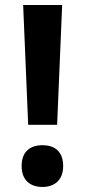

<svg xmlns="http://www.w3.org/2000/svg" viewBox="-20 -734 340 763"><path d="M207 -238 227 -714H72L92 -238ZM66 -74C66 -17 101 9 149 9C195 9 231 -17 231 -74C231 -133 196 -157 149 -157C100 -157 66 -132 66 -74Z"/></svg>

Font: Noto Sans Sinhala UI SemiCondensed
Style: Bold
Weight: 700
Width: 4
Designer: Jelle Bosma - Monotype Design Team
Foundry: Monotype Imaging Inc.
Version: Version 2.006